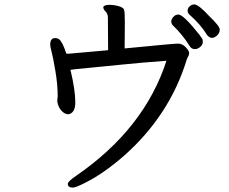

<svg xmlns="http://www.w3.org/2000/svg" viewBox="-20 -785 1040 872"><path d="M865 -562Q850 -562 842 -575Q809 -628 764 -671Q758 -677 758 -688Q758 -698 767.5 -708.5Q777 -719 790 -719Q813 -719 885 -628Q897 -611 899 -608Q901 -605 901 -594Q901 -582 889.5 -572Q878 -562 865 -562ZM311 67Q288 67 288 50Q288 39 325 14Q636 -200 736 -509Q615 -500 548 -493Q481 -486 396 -478Q311 -470 300 -468Q322 -376 322 -320Q322 -272 291 -266Q273 -266 258 -283.5Q243 -301 240 -326L242 -348Q242 -401 231.5 -463Q221 -525 214.5 -549Q208 -573 208 -582Q208 -612 230 -612Q241 -612 248 -607Q264 -595 281 -542Q285 -541 291 -541L471 -557L470 -705Q470 -722 459.5 -732.5Q449 -743 449 -753Q453 -763 477 -763Q498 -763 519 -757Q540 -751 543.5 -741Q547 -731 547 -682L546 -565Q770 -587 788 -587Q808 -587 823.5 -570.5Q839 -554 839 -545Q839 -535 834.5 -528Q830 -521 828 -514Q751 -263 546 -80Q448 6 359 49Q323 67 311 67ZM943 -613Q930 -613 919 -628Q892 -673 840 -719Q832 -727 832 -737Q832 -748 841.5 -756.5Q851 -765 862 -765Q882 -765 932 -710Q978 -666 978 -651Q978 -635 966 -624Q954 -613 943 -613Z"/></svg>

Font: LXGW WenKai Medium
Style: Regular
Weight: 500
Designer: LXGW / Fontworks Inc.
Foundry: LXGW / Fontworks Inc.
Version: Version 1.501; October 10, 2024